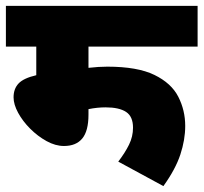

<svg xmlns="http://www.w3.org/2000/svg" viewBox="-20 -642 690 651"><path d="M280 -484V-412Q315 -416 344 -416Q446 -416 503.5 -388Q561 -360 584.5 -314Q608 -268 608 -215Q608 -168 591.5 -118Q575 -68 534 -11L381 -94Q404 -124 417.5 -151.5Q431 -179 431 -209Q431 -247 407.5 -262.5Q384 -278 338 -278Q310 -278 280 -272V-253Q280 -198 259 -172.5Q238 -147 197 -147Q168 -147 138 -163.5Q108 -180 82.5 -205.5Q57 -231 41.5 -259.5Q26 -288 26 -312Q26 -341 43 -359Q60 -377 103 -387V-484H0V-622H650V-484Z"/></svg>

Font: Noto Sans Black
Style: Regular
Weight: 900
Designer: Monotype Design Team
Foundry: Monotype Imaging Inc.
Version: Version 2.007